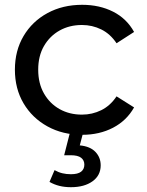

<svg xmlns="http://www.w3.org/2000/svg" viewBox="-20 -555 611 799"><path d="M322 6Q241 6 177.5 -29Q114 -64 78 -125Q42 -186 42 -265Q42 -344 78 -405Q114 -466 177.5 -500.5Q241 -535 322 -535Q394 -535 450.5 -506.5Q507 -478 538 -422L465 -375Q439 -414 401.5 -432.5Q364 -451 321 -451Q269 -451 228 -428Q187 -405 163 -363.5Q139 -322 139 -265Q139 -208 163 -166Q187 -124 228 -101Q269 -78 321 -78Q364 -78 401.5 -96.5Q439 -115 465 -154L538 -108Q507 -53 450.5 -23.5Q394 6 322 6ZM275 224Q249 224 227 218.5Q205 213 186 202L207 153Q223 162 239.5 166Q256 170 275 170Q304 170 317.5 159.5Q331 149 331 130Q331 112 317.5 101.5Q304 91 274 91H247L272 -7H327L312 50Q355 54 377 77Q399 100 399 133Q399 175 365 199.5Q331 224 275 224Z"/></svg>

Font: MOST Montserrat Medium
Style: Regular
Weight: 500
Designer: Julieta Ulanovsky
Foundry: Julieta Ulanovsky
Version: Version 8.000;March 11, 2024;FontCreator 15.0.0.2926 64-bit